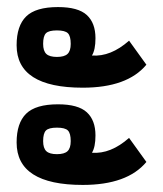

<svg xmlns="http://www.w3.org/2000/svg" viewBox="-20 -546 461 543"><path d="M27 -418Q27 -473 54 -499.5Q81 -526 144 -526Q201 -526 225.5 -503.5Q250 -481 250 -438Q250 -405 240 -389Q293 -385 345 -431L394 -363Q340 -298 214 -298Q27 -298 27 -418ZM180 -422Q180 -444 172 -452Q164 -460 141 -460Q118 -460 110 -452Q102 -444 102 -422Q102 -402 111 -393.5Q120 -385 141 -385Q162 -385 171 -393.5Q180 -402 180 -422ZM27 -143Q27 -198 54 -224.5Q81 -251 144 -251Q201 -251 225.5 -228.5Q250 -206 250 -163Q250 -130 240 -114Q293 -110 345 -156L394 -88Q340 -23 214 -23Q27 -23 27 -143ZM180 -147Q180 -169 172 -177Q164 -185 141 -185Q118 -185 110 -177Q102 -169 102 -147Q102 -127 111 -118.5Q120 -110 141 -110Q162 -110 171 -118.5Q180 -127 180 -147Z"/></svg>

Font: Pridi Medium
Style: Regular
Weight: 500
Designer: Katatrad Team
Foundry: CadsonDemak
Version: Version 1.001